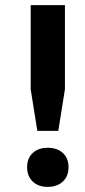

<svg xmlns="http://www.w3.org/2000/svg" viewBox="-20 -720 334 751"><path d="M100 -700H234V-371L208 -208H126L100 -371ZM86 -66Q86 -101 108 -121.5Q130 -142 166 -142Q204 -142 226 -121.5Q248 -101 248 -66Q248 -31 226 -10Q204 11 166 11Q130 11 108 -10Q86 -31 86 -66Z"/></svg>

Font: PT Sans
Style: Bold
Weight: 700
Version: Version 2.003W OFL; ttfautohint (v1.6)